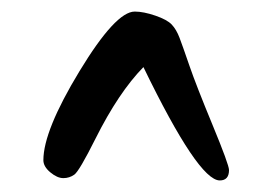

<svg xmlns="http://www.w3.org/2000/svg" viewBox="-20 -865 462 332"><path d="M376 -571Q376 -553 360 -553Q323 -553 228 -749Q185 -705 145 -625Q117 -569 108.5 -563Q100 -557 89.5 -557Q79 -557 67 -567Q55 -577 55 -588Q55 -639 117.5 -742Q180 -845 213 -845Q228 -845 248.5 -838Q269 -831 277 -822.5Q285 -814 290.5 -799.5Q296 -785 307.5 -751.5Q319 -718 347.5 -649Q376 -580 376 -571Z"/></svg>

Font: Kalam
Style: Regular
Weight: 400
Designer: Lipi Raval (Devanagari and Latin), Jonny Pinhorn (Latin)
Foundry: Indian Type Foundry
Version: Version 2.001;PS 1.0;hotconv 1.0.79;makeotf.lib2.5.61930; tt